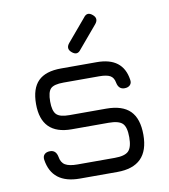

<svg xmlns="http://www.w3.org/2000/svg" viewBox="-79 -763 732 830"><g transform="rotate(-10 287.0 -347.5)"><path d="M264 -545Q243 -563 261 -585L343 -682Q360 -706 383 -686Q404 -668 386 -646L304 -549Q287 -525 264 -545ZM205 0Q83 0 67 -107Q65 -122 73.5 -130.5Q82 -139 98 -139Q124 -139 130 -109Q134 -83 151.5 -72.5Q169 -62 205 -62H369Q413 -62 429.5 -78.5Q446 -95 446 -139Q446 -184 429.5 -200Q413 -216 369 -216H207Q74 -216 74 -350Q74 -418 106.5 -450.5Q139 -483 207 -483H364Q478 -483 493 -384Q496 -369 487.5 -360Q479 -351 463 -351Q437 -351 431 -381Q427 -404 411.5 -412.5Q396 -421 364 -421H207Q165 -421 150.5 -406.5Q136 -392 136 -350Q136 -309 151 -293.5Q166 -278 207 -278H369Q440 -278 474 -244Q508 -210 508 -139Q508 0 369 0Z"/></g></svg>

Font: Jura Medium
Style: Regular
Weight: 500
Designer: Daniel Johnson, Alexei Vanyashin
Foundry: Daniel Johnson
Version: Version 5.103